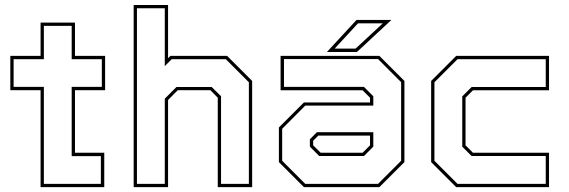

<svg xmlns="http://www.w3.org/2000/svg" viewBox="-20 -770 2342 790"><path d="M147 0V-399H22.5V-540H147V-677H288.5V-540H412.5V-399H288.5V-141.5H409V0ZM160.5 -13.5H395V-127.5H275V-412.5H399V-526.5H275V-663.5H160.5V-526.5H36V-412.5H160.5Z M530 0V-749.5H671.5V-530.5L681 -540H914.5L1017.5 -437V0H876V-368L845.5 -399H711.5L671.5 -358.5V0ZM543.5 -13.5H658V-364L706 -412H851L889.5 -374V-13.5H1004V-431.5L909 -526.5H686.5L658 -498V-736H543.5Z M1230.5 0 1127.5 -103V-245.5L1230.5 -348.5H1502.5V-368L1472 -398.5H1134.5V-540H1541L1644 -437V-103L1541 0ZM1293.5 -128 1255 -166.5V-197L1284 -226H1516V-166.5L1477.5 -128ZM1236 -13.5H1535.5L1630.5 -108.5V-432L1535.5 -527H1148.5V-412.5H1477.5L1516 -374V-335.5H1236L1141 -240V-108.5ZM1299.5 -141.5H1472L1502.5 -172V-212H1289.5L1268.5 -191V-172ZM1325 -556 1447 -688H1590.5L1448.5 -556ZM1357 -570H1443L1555 -674H1453Z M1857 0 1754 -103V-437L1857 -540H2239V-398.5H1926L1895.5 -368V-172L1926 -141.5H2239V0ZM1862.5 -13.5H2225.5V-128H1920.5L1882 -166.5V-373.5L1920.5 -412H2225.5V-526.5H1862.5L1767.5 -431.5V-108.5Z"/></svg>

Font: Tourney Thin Thin
Style: Regular
Weight: 250
Version: Version 1.015